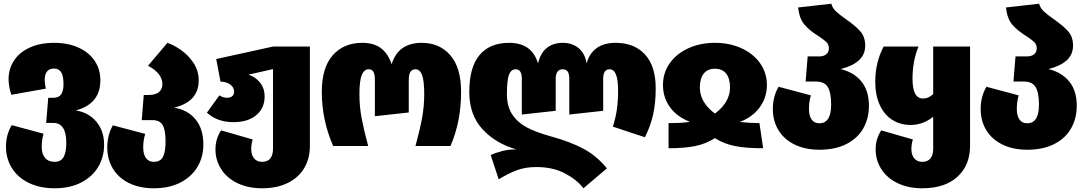

<svg xmlns="http://www.w3.org/2000/svg" viewBox="-20 -784 5824 1031"><path d="M539 -7Q539 59 507.5 112Q476 165 416 196Q356 227 273 227Q194 227 134.5 198Q75 169 43.5 118Q12 67 12 3Q12 -60 43 -112L214 -66Q204 -34 204 5Q204 43 222 64Q240 85 273 85Q307 85 321.5 59.5Q336 34 336 -17Q336 -124 266 -124H228L239 -259H266Q296 -259 308.5 -277.5Q321 -296 321 -332Q321 -376 308.5 -396Q296 -416 270 -416Q245 -416 232.5 -400Q220 -384 220 -356Q220 -336 226 -308L41 -275Q26 -320 26 -359Q26 -414 55 -458.5Q84 -503 139.5 -528.5Q195 -554 271 -554Q346 -554 402.5 -528Q459 -502 489 -456.5Q519 -411 519 -353Q519 -226 387 -191Q456 -180 497.5 -130.5Q539 -81 539 -7Z M1072 -7Q1072 59 1040.5 112Q1009 165 949 196Q889 227 806 227Q730 227 673.5 199.5Q617 172 586.5 122Q556 72 556 8Q556 -58 586 -111L760 -65Q749 -32 749 7Q749 44 763.5 64.5Q778 85 806 85Q841 85 855 58.5Q869 32 869 -25Q869 -87 853 -113Q837 -139 799 -139H741L752 -274H778Q815 -274 833.5 -289.5Q852 -305 852 -332Q852 -390 775 -431L879 -554Q914 -542 953 -514.5Q992 -487 1019.5 -445.5Q1047 -404 1047 -352Q1047 -238 915 -206Q988 -194 1030 -143Q1072 -92 1072 -7Z M1644 -534V0Q1644 67 1614 118Q1584 169 1526 198Q1468 227 1387 227Q1312 227 1255 199.5Q1198 172 1167.5 124Q1137 76 1137 18Q1137 -38 1167 -84L1337 -35Q1329 -9 1329 17Q1329 48 1344.5 66.5Q1360 85 1387 85Q1446 85 1446 13V-413L1314 -383Q1351 -372 1376 -341Q1401 -310 1401 -266Q1401 -203 1356 -165.5Q1311 -128 1233 -128Q1147 -128 1091 -179L1158 -272Q1177 -259 1200 -259Q1217 -259 1227 -267.5Q1237 -276 1237 -291Q1237 -314 1218 -329Q1199 -344 1164 -346L1141 -467L1446 -534Z M1708 -290Q1708 -421 1767 -487.5Q1826 -554 1925 -554Q1988 -554 2026 -525Q2064 -496 2083 -439Q2118 -554 2245 -554Q2340 -554 2398 -487.5Q2456 -421 2456 -290Q2456 -131 2399 0H2211Q2234 -84 2246 -148Q2258 -212 2258 -278Q2258 -350 2246.5 -381Q2235 -412 2211 -412Q2194 -412 2184.5 -399Q2175 -386 2175 -354V-180L1993 -160V-354Q1993 -386 1985 -399Q1977 -412 1960 -412Q1935 -412 1922.5 -381Q1910 -350 1910 -278Q1910 -212 1922 -148.5Q1934 -85 1957 0H1769Q1708 -140 1708 -290Z M3501 -310Q3501 -230 3487 -168Q3473 -106 3443 -47L3271 -104Q3285 -147 3292 -193Q3299 -239 3299 -298Q3299 -412 3254 -412Q3219 -412 3219 -362V-189L3037 -169V-360Q3037 -387 3028.5 -399.5Q3020 -412 3002 -412Q2964 -412 2964 -360V-189L2782 -169V-362Q2782 -412 2749 -412Q2724 -412 2713 -382Q2702 -352 2702 -278Q2702 -211 2732 -167.5Q2762 -124 2811.5 -98.5Q2861 -73 2934 -53Q3046 -22 3115.5 16Q3185 54 3239 120L3113 227Q3078 181 3013.5 147Q2949 113 2860 113Q2800 113 2754 130.5Q2708 148 2658 179L2615 49Q2639 37 2675 27.5Q2711 18 2753 18Q2642 -13 2571 -90Q2500 -167 2500 -290Q2500 -423 2555 -488.5Q2610 -554 2714 -554Q2837 -554 2869 -443Q2882 -499 2916 -526.5Q2950 -554 3003 -554Q3052 -554 3087 -525.5Q3122 -497 3130 -443Q3144 -497 3183.5 -525.5Q3223 -554 3286 -554Q3386 -554 3443.5 -491.5Q3501 -429 3501 -310Z M3819 -554Q3898 -554 3961.5 -525Q4025 -496 4061.5 -444.5Q4098 -393 4098 -328Q4098 -260 4059.5 -207.5Q4021 -155 3952 -129Q4007 -123 4058 -123L4078 12Q3986 12 3927.5 0.5Q3869 -11 3819 -42Q3769 -11 3712 0.5Q3655 12 3570 12V-123Q3649 -123 3685 -130Q3616 -156 3578 -208Q3540 -260 3540 -328Q3540 -393 3576.5 -444.5Q3613 -496 3676.5 -525Q3740 -554 3819 -554ZM3819 -174Q3900 -235 3900 -314Q3900 -363 3879 -389Q3858 -415 3819 -415Q3780 -415 3759 -389Q3738 -363 3738 -314Q3738 -235 3819 -174Z M4646 -216Q4646 -149 4616 -95.5Q4586 -42 4526 -11Q4466 20 4380 20Q4304 20 4247.5 -7.5Q4191 -35 4160.5 -84.5Q4130 -134 4130 -199Q4130 -266 4161 -318L4334 -272Q4324 -235 4324 -200Q4324 -163 4338 -142.5Q4352 -122 4380 -122Q4443 -122 4443 -222Q4443 -287 4425 -316.5Q4407 -346 4363 -346H4306L4317 -481H4377Q4404 -481 4417.5 -493Q4431 -505 4431 -525Q4431 -545 4417.5 -558Q4404 -571 4374 -591Q4328 -619 4300 -651.5Q4272 -684 4266 -744L4444 -764Q4450 -741 4469 -723Q4488 -705 4524 -680Q4574 -645 4600 -615.5Q4626 -586 4626 -539Q4626 -492 4593 -461Q4560 -430 4494 -413Q4565 -396 4605.5 -346.5Q4646 -297 4646 -216Z M5189 -534V-1Q5189 103 5121.5 165Q5054 227 4932 227Q4857 227 4800 199.5Q4743 172 4712.5 124Q4682 76 4682 18Q4682 -38 4712 -84L4882 -35Q4874 -9 4874 17Q4874 48 4889.5 66.5Q4905 85 4932 85Q4961 85 4976 67Q4991 49 4991 15V-157Q4936 -113 4870 -113Q4815 -113 4772 -140Q4729 -167 4704.5 -219.5Q4680 -272 4680 -345Q4680 -449 4725 -534H4912Q4880 -456 4880 -361Q4880 -255 4936 -255Q4967 -255 4991 -279V-534Z M5762 -216Q5762 -149 5732 -95.5Q5702 -42 5642 -11Q5582 20 5496 20Q5420 20 5363.5 -7.5Q5307 -35 5276.5 -84.5Q5246 -134 5246 -199Q5246 -266 5277 -318L5450 -272Q5440 -235 5440 -200Q5440 -163 5454 -142.5Q5468 -122 5496 -122Q5559 -122 5559 -222Q5559 -287 5541 -316.5Q5523 -346 5479 -346H5422L5433 -481H5493Q5520 -481 5533.5 -493Q5547 -505 5547 -525Q5547 -545 5533.5 -558Q5520 -571 5490 -591Q5444 -619 5416 -651.5Q5388 -684 5382 -744L5560 -764Q5566 -741 5585 -723Q5604 -705 5640 -680Q5690 -645 5716 -615.5Q5742 -586 5742 -539Q5742 -492 5709 -461Q5676 -430 5610 -413Q5681 -396 5721.5 -346.5Q5762 -297 5762 -216Z"/></svg>

Font: FiraGO Heavy
Style: Regular
Weight: 900
Designer: bBox Type
Foundry: bBox Type GmbH
Version: Version 1.001